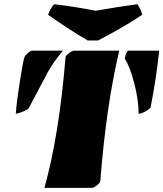

<svg xmlns="http://www.w3.org/2000/svg" viewBox="-20 -910 791 930"><path d="M422.9 0H195.3Q267.1 -259.3 297.4 -632.8Q297.4 -639.2 313.2 -651.9Q329.1 -664.6 339.8 -664.6H557.6Q494.6 -399.4 465.8 -32.2Q465.8 -25.9 450.2 -12.9Q434.6 0 422.9 0ZM651.4 -358.9Q651.4 -425.8 630.1 -507.3Q608.9 -588.9 584.5 -625.5Q587.4 -647.9 599.1 -664.6H751Q735.4 -517.6 709.5 -391.1Q707.5 -383.8 685.8 -371.3Q664.1 -358.9 651.4 -358.9ZM56.6 -359.4Q60.5 -416.5 75.2 -509.5Q89.8 -602.5 97.2 -629.9Q100.6 -639.6 114 -652.1Q127.4 -664.6 136.2 -664.6H284.7Q234.9 -605 208.3 -554.7Q181.6 -504.4 157 -457.3Q132.3 -410.2 119.1 -385.7Q116.2 -380.4 92 -369.9Q67.9 -359.4 56.6 -359.4ZM645.5 -889.6Q661.6 -866.7 668.9 -838.4Q574.2 -775.4 454.6 -713.9H404.8Q314 -767.1 212.9 -838.4Q223.6 -868.7 242.2 -889.6Q351.1 -876.5 442.9 -857.9Q548.3 -876.5 645.5 -889.6Z"/></svg>

Font: Emblema One
Style: Regular
Weight: 400
Designer: Riccardo De Franceschi
Foundry: Riccardo De Franceschi
Version: Version 1.003